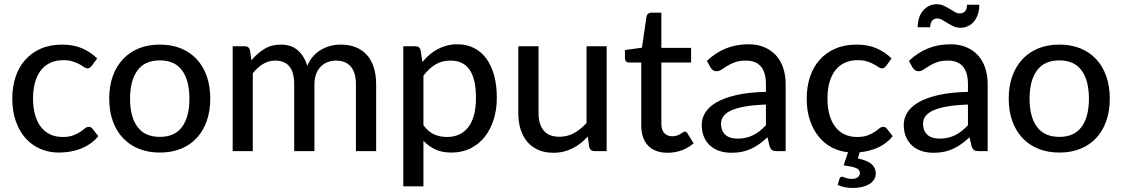

<svg xmlns="http://www.w3.org/2000/svg" viewBox="-20 -732 5436 930"><path d="M424.5 -413Q420 -407.5 415.8 -404.2Q411.5 -401 403.5 -401Q395.5 -401 386.8 -407.2Q378 -413.5 364.8 -420.8Q351.5 -428 332.8 -434.2Q314 -440.5 286.5 -440.5Q250.5 -440.5 223 -427.5Q195.5 -414.5 177.2 -390.5Q159 -366.5 149.5 -332Q140 -297.5 140 -254.5Q140 -210 150 -175.2Q160 -140.5 178.5 -116.8Q197 -93 223.5 -80.8Q250 -68.5 282.5 -68.5Q314 -68.5 334.5 -76.2Q355 -84 368.5 -93Q382 -102 391 -109.8Q400 -117.5 409.5 -117.5Q421.5 -117.5 428 -108.5L456 -72.5Q438.5 -51 416.8 -36Q395 -21 370.5 -11.5Q346 -2 319.2 2.5Q292.5 7 265 7Q217.5 7 176.2 -10.5Q135 -28 104.8 -61.5Q74.5 -95 57 -143.8Q39.5 -192.5 39.5 -254.5Q39.5 -311 55.2 -359Q71 -407 101.8 -441.8Q132.5 -476.5 177.5 -496.2Q222.5 -516 280.5 -516Q335 -516 376.5 -498.5Q418 -481 450.5 -449Z M754.5 -516Q810.5 -516 855.8 -497.8Q901 -479.5 932.8 -445.2Q964.5 -411 981.5 -362.8Q998.5 -314.5 998.5 -254.5Q998.5 -194.5 981.5 -146Q964.5 -97.5 932.8 -63.5Q901 -29.5 855.8 -11.2Q810.5 7 754.5 7Q698 7 652.8 -11.2Q607.5 -29.5 575.5 -63.5Q543.5 -97.5 526.2 -146Q509 -194.5 509 -254.5Q509 -314.5 526.2 -362.8Q543.5 -411 575.5 -445.2Q607.5 -479.5 652.8 -497.8Q698 -516 754.5 -516ZM754.5 -69Q826.5 -69 862 -117.5Q897.5 -166 897.5 -254Q897.5 -342 862 -390.8Q826.5 -439.5 754.5 -439.5Q681.5 -439.5 645.8 -390.8Q610 -342 610 -254Q610 -166 645.8 -117.5Q681.5 -69 754.5 -69Z M1107 0V-508H1165.5Q1186 -508 1191 -488.5L1198 -440Q1226 -473.5 1260.2 -494.8Q1294.5 -516 1340.5 -516Q1391 -516 1422.5 -488.2Q1454 -460.5 1468.5 -413Q1479.5 -440 1497 -459.5Q1514.5 -479 1536 -491.5Q1557.5 -504 1581.8 -510Q1606 -516 1631 -516Q1671.5 -516 1703.2 -503.2Q1735 -490.5 1757 -466Q1779 -441.5 1790.5 -405.5Q1802 -369.5 1802 -323.5V0H1704V-323.5Q1704 -380.5 1679.2 -409.5Q1654.5 -438.5 1607 -438.5Q1586 -438.5 1567 -431.2Q1548 -424 1533.8 -409.5Q1519.5 -395 1511.2 -373.5Q1503 -352 1503 -323.5V0H1405V-323.5Q1405 -382.5 1381.5 -410.5Q1358 -438.5 1312.5 -438.5Q1281 -438.5 1254 -422Q1227 -405.5 1204.5 -377V0Z M2031 -125Q2055 -93.5 2082.8 -81Q2110.5 -68.5 2145 -68.5Q2212 -68.5 2248.8 -116.8Q2285.5 -165 2285.5 -257.5Q2285.5 -306 2277.2 -340.2Q2269 -374.5 2253.2 -396.2Q2237.5 -418 2214.5 -428.2Q2191.5 -438.5 2162.5 -438.5Q2120 -438.5 2088.8 -419.5Q2057.5 -400.5 2031 -365.5ZM2026 -432Q2042 -451 2060.2 -466.8Q2078.5 -482.5 2099.5 -493.8Q2120.5 -505 2144.2 -511.2Q2168 -517.5 2195 -517.5Q2238.5 -517.5 2273.8 -500.5Q2309 -483.5 2334 -450.5Q2359 -417.5 2372.8 -369Q2386.5 -320.5 2386.5 -257.5Q2386.5 -201 2371.2 -152.8Q2356 -104.5 2327.8 -69Q2299.5 -33.5 2258.8 -13.2Q2218 7 2167 7Q2121.5 7 2089 -8Q2056.5 -23 2031 -50V170.5H1933.5V-508H1992Q2012.5 -508 2017.5 -488.5Z M2918.5 -508V0H2860Q2840 0 2834 -19.5L2827 -70.5Q2810.5 -53 2792.5 -38.5Q2774.5 -24 2754 -13.8Q2733.5 -3.5 2710.5 2.2Q2687.5 8 2661 8Q2619 8 2587.2 -6Q2555.5 -20 2534 -45.2Q2512.5 -70.5 2501.5 -106Q2490.5 -141.5 2490.5 -184.5V-508H2588.5V-184.5Q2588.5 -130 2613.5 -99.8Q2638.5 -69.5 2690 -69.5Q2727.5 -69.5 2760 -87.2Q2792.5 -105 2821 -136V-508Z M3214 8Q3152.5 8 3119.2 -26.5Q3086 -61 3086 -125V-429H3027Q3018.5 -429 3012.8 -434.2Q3007 -439.5 3007 -450V-489.5L3089.5 -501L3111.5 -652.5Q3113.5 -661 3119.2 -665.8Q3125 -670.5 3134 -670.5H3183.5V-500H3327.5V-429H3183.5V-131.5Q3183.5 -101.5 3198.2 -86.8Q3213 -72 3236 -72Q3249.5 -72 3259.2 -75.5Q3269 -79 3276 -83.2Q3283 -87.5 3288 -91Q3293 -94.5 3297 -94.5Q3302 -94.5 3304.8 -92.2Q3307.5 -90 3310.5 -85L3339.5 -38Q3315.5 -16 3282.5 -4Q3249.5 8 3214 8Z M3690 -225.5Q3630.5 -223.5 3589 -216.2Q3547.5 -209 3521.5 -197Q3495.5 -185 3484 -168.8Q3472.5 -152.5 3472.5 -132.5Q3472.5 -113.5 3478.8 -99.8Q3485 -86 3495.8 -77.2Q3506.5 -68.5 3521 -64.5Q3535.5 -60.5 3552.5 -60.5Q3575 -60.5 3593.8 -65Q3612.5 -69.5 3629 -77.8Q3645.5 -86 3660.5 -98Q3675.5 -110 3690 -125.5ZM3404 -437Q3446.5 -477.5 3496.2 -497.5Q3546 -517.5 3605.5 -517.5Q3649 -517.5 3682.5 -503.2Q3716 -489 3739 -463.5Q3762 -438 3773.8 -402.5Q3785.5 -367 3785.5 -324V0H3742Q3727.5 0 3720 -4.8Q3712.5 -9.5 3708 -22.5L3697.5 -67Q3678 -49 3659 -35.2Q3640 -21.5 3619.2 -11.8Q3598.5 -2 3575 3Q3551.5 8 3523 8Q3493 8 3466.8 -0.2Q3440.5 -8.5 3421 -25.5Q3401.5 -42.5 3390.2 -68Q3379 -93.5 3379 -127.5Q3379 -157.5 3395.2 -185.2Q3411.5 -213 3448.2 -235Q3485 -257 3544.2 -271Q3603.5 -285 3690 -287V-324Q3690 -381.5 3665.5 -410Q3641 -438.5 3593.5 -438.5Q3561.5 -438.5 3539.8 -430.5Q3518 -422.5 3502.2 -412.8Q3486.5 -403 3474.8 -395Q3463 -387 3450.5 -387Q3440.5 -387 3433.2 -392.5Q3426 -398 3421.5 -405.5Z M4304 -72.5Q4274 -35.5 4232.2 -17Q4190.5 1.5 4144 5.5L4135.5 35.5Q4182 45.5 4202 63.2Q4222 81 4222 108Q4222 124.5 4213.8 137.5Q4205.5 150.5 4191 159.5Q4176.5 168.5 4155.8 173.5Q4135 178.5 4110.5 178.5Q4090 178.5 4071.8 174.8Q4053.5 171 4037.5 164L4046.5 133.5Q4049.5 124 4059 124Q4062 124 4065.8 125.8Q4069.5 127.5 4075 129.2Q4080.5 131 4087.8 132.8Q4095 134.5 4105 134.5Q4125 134.5 4135 126.5Q4145 118.5 4145 106.5Q4145 88.5 4124.8 81.2Q4104.5 74 4066.5 69L4087.5 5.5Q4044.5 1 4008 -18.5Q3971.5 -38 3944.8 -71.2Q3918 -104.5 3902.8 -150.5Q3887.5 -196.5 3887.5 -254.5Q3887.5 -311 3903.2 -359Q3919 -407 3949.8 -441.8Q3980.5 -476.5 4025.5 -496.2Q4070.5 -516 4128.5 -516Q4183 -516 4224.5 -498.5Q4266 -481 4298.5 -449L4272.5 -413Q4268 -407.5 4263.8 -404.2Q4259.5 -401 4251.5 -401Q4243.5 -401 4234.8 -407.2Q4226 -413.5 4212.8 -420.8Q4199.5 -428 4180.8 -434.2Q4162 -440.5 4134.5 -440.5Q4098.5 -440.5 4071 -427.5Q4043.5 -414.5 4025.2 -390.5Q4007 -366.5 3997.5 -332Q3988 -297.5 3988 -254.5Q3988 -210 3998 -175.2Q4008 -140.5 4026.5 -116.8Q4045 -93 4071.5 -80.8Q4098 -68.5 4130.5 -68.5Q4162 -68.5 4182.5 -76.2Q4203 -84 4216.5 -93Q4230 -102 4239 -109.8Q4248 -117.5 4257.5 -117.5Q4269.5 -117.5 4276 -108.5Z M4668.5 -225.5Q4609 -223.5 4567.5 -216.2Q4526 -209 4500 -197Q4474 -185 4462.5 -168.8Q4451 -152.5 4451 -132.5Q4451 -113.5 4457.2 -99.8Q4463.5 -86 4474.2 -77.2Q4485 -68.5 4499.5 -64.5Q4514 -60.5 4531 -60.5Q4553.5 -60.5 4572.2 -65Q4591 -69.5 4607.5 -77.8Q4624 -86 4639 -98Q4654 -110 4668.5 -125.5ZM4382.5 -437Q4425 -477.5 4474.8 -497.5Q4524.5 -517.5 4584 -517.5Q4627.5 -517.5 4661 -503.2Q4694.5 -489 4717.5 -463.5Q4740.5 -438 4752.2 -402.5Q4764 -367 4764 -324V0H4720.5Q4706 0 4698.5 -4.8Q4691 -9.5 4686.5 -22.5L4676 -67Q4656.5 -49 4637.5 -35.2Q4618.5 -21.5 4597.8 -11.8Q4577 -2 4553.5 3Q4530 8 4501.5 8Q4471.5 8 4445.2 -0.2Q4419 -8.5 4399.5 -25.5Q4380 -42.5 4368.8 -68Q4357.5 -93.5 4357.5 -127.5Q4357.5 -157.5 4373.8 -185.2Q4390 -213 4426.8 -235Q4463.5 -257 4522.8 -271Q4582 -285 4668.5 -287V-324Q4668.5 -381.5 4644 -410Q4619.5 -438.5 4572 -438.5Q4540 -438.5 4518.2 -430.5Q4496.5 -422.5 4480.8 -412.8Q4465 -403 4453.2 -395Q4441.5 -387 4429 -387Q4419 -387 4411.8 -392.5Q4404.5 -398 4400 -405.5ZM4628 -667Q4645 -667 4654.2 -677Q4663.5 -687 4664 -709H4723.5Q4723.5 -684 4716.8 -663.5Q4710 -643 4698 -628.2Q4686 -613.5 4669 -605.5Q4652 -597.5 4631.5 -597.5Q4614 -597.5 4598.8 -604.5Q4583.5 -611.5 4570 -620Q4556.5 -628.5 4544.2 -635.5Q4532 -642.5 4521 -642.5Q4504.5 -642.5 4495.2 -632Q4486 -621.5 4485.5 -600H4425Q4425 -624.5 4431.8 -645.2Q4438.5 -666 4451 -680.5Q4463.5 -695 4480.2 -703.2Q4497 -711.5 4517.5 -711.5Q4535.5 -711.5 4550.8 -704.5Q4566 -697.5 4579.5 -689.2Q4593 -681 4605 -674Q4617 -667 4628 -667Z M5111.5 -516Q5167.5 -516 5212.8 -497.8Q5258 -479.5 5289.8 -445.2Q5321.5 -411 5338.5 -362.8Q5355.5 -314.5 5355.5 -254.5Q5355.5 -194.5 5338.5 -146Q5321.5 -97.5 5289.8 -63.5Q5258 -29.5 5212.8 -11.2Q5167.5 7 5111.5 7Q5055 7 5009.8 -11.2Q4964.5 -29.5 4932.5 -63.5Q4900.5 -97.5 4883.2 -146Q4866 -194.5 4866 -254.5Q4866 -314.5 4883.2 -362.8Q4900.5 -411 4932.5 -445.2Q4964.5 -479.5 5009.8 -497.8Q5055 -516 5111.5 -516ZM5111.5 -69Q5183.5 -69 5219 -117.5Q5254.5 -166 5254.5 -254Q5254.5 -342 5219 -390.8Q5183.5 -439.5 5111.5 -439.5Q5038.5 -439.5 5002.8 -390.8Q4967 -342 4967 -254Q4967 -166 5002.8 -117.5Q5038.5 -69 5111.5 -69Z"/></svg>

Font: LatoLatin Medium
Style: Regular
Weight: 500
Designer: Lukasz Dziedzic with Adam Twardoch and Botio Nikoltchev
Foundry: tyPoland Lukasz Dziedzic
Version: Version 2.015; 2015-08-06; http://www.latofonts.com/